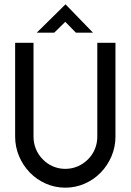

<svg xmlns="http://www.w3.org/2000/svg" viewBox="-20 -861 604 888"><path d="M118 -63Q86 -96 68 -139Q50 -182 50 -229V-663H135V-229Q135 -199 146 -172Q157 -145 178 -124Q198 -103 225 -91.5Q252 -80 282 -80Q312 -80 339 -91.5Q366 -103 387 -124Q408 -145 419 -172Q430 -199 430 -229V-663H514V-229Q514 -182 496 -139Q478 -96 446 -63Q414 -30 371.5 -11.5Q329 7 282 7Q235 7 192.5 -11.5Q150 -30 118 -63ZM282 -760 231 -710H150L283 -841L410 -710H331Z"/></svg>

Font: Sulphur Point
Style: Bold
Weight: 700
Designer: Noponies / Dale Sattler
Foundry: Noponies
Version: Version 1.000; ttfautohint (v1.8)